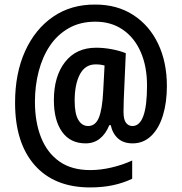

<svg xmlns="http://www.w3.org/2000/svg" viewBox="-20 -739 796 841"><path d="M711 -362Q711 -290 693.5 -233Q676 -176 642 -143.5Q608 -111 561 -111Q521 -111 497 -132.5Q473 -154 465 -191H459Q443 -152 417 -131.5Q391 -111 355 -111Q288 -111 252 -161.5Q216 -212 216 -300Q216 -405 265 -467.5Q314 -530 401 -530Q434 -530 469 -523.5Q504 -517 531 -506L522 -300Q522 -286 521.5 -272.5Q521 -259 521 -250Q521 -215 532 -201Q543 -187 560 -187Q624 -187 624 -364Q624 -448 596.5 -511Q569 -574 518 -609Q467 -644 398 -644Q331 -644 281 -615.5Q231 -587 198.5 -538.5Q166 -490 149.5 -426.5Q133 -363 133 -294Q133 -204 160 -136.5Q187 -69 240.5 -31.5Q294 6 375 6Q421 6 469.5 -5.5Q518 -17 559 -36V44Q519 63 473.5 72.5Q428 82 375 82Q218 82 132 -15.5Q46 -113 46 -289Q46 -418 90 -515Q134 -612 213 -666Q292 -720 398 -719Q493 -719 563.5 -673.5Q634 -628 672.5 -547.5Q711 -467 711 -362ZM307 -298Q307 -241 323 -214Q339 -187 366 -187Q398 -187 413 -223.5Q428 -260 432 -339L438 -452Q421 -457 399 -457Q353 -457 330 -413.5Q307 -370 307 -298Z"/></svg>

Font: Noto Sans Condensed SemiBold
Style: Regular
Weight: 600
Width: 3
Designer: Monotype Design Team
Foundry: Monotype Imaging Inc.
Version: Version 2.013; ttfautohint (v1.8.4.7-5d5b)